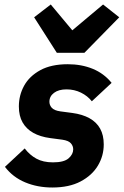

<svg xmlns="http://www.w3.org/2000/svg" viewBox="-20 -823 551 855"><path d="M213 12Q147 12 92 -11Q37 -34 2 -80L90 -162Q112 -133 142 -116.5Q172 -100 216 -100Q265 -100 285.5 -118Q306 -136 306 -158Q306 -173 295.5 -185Q285 -197 257 -201L204 -208Q159 -214 128 -231.5Q97 -249 80.5 -278Q64 -307 64 -349Q64 -399 87.5 -441.5Q111 -484 159.5 -510.5Q208 -537 282 -537Q343 -537 393 -516.5Q443 -496 477 -454L389 -372Q370 -396 340.5 -410.5Q311 -425 276 -425Q241 -425 220.5 -409.5Q200 -394 200 -370Q200 -355 210.5 -343Q221 -331 249 -327L302 -320Q347 -314 378.5 -296.5Q410 -279 426 -250Q442 -221 442 -180Q442 -129 416 -85.5Q390 -42 339 -15Q288 12 213 12ZM356 -588H233L132 -746L206 -803L302 -688L439 -803L511 -746Z"/></svg>

Font: IBM Plex Sans Var
Style: Italic
Weight: 400
Italic angle: -11.31°
Designer: Mike Abbink, Paul van der Laan, Pieter van Rosmalen
Foundry: Bold Monday
Version: Version 1.001